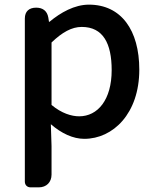

<svg xmlns="http://www.w3.org/2000/svg" viewBox="-20 -584 670 827"><path d="M87 -164V198C87 213 97 223 112 223H144H147C180 223 202 201 202 168V45L199 -49C245 -9 295 14 343 14C467 14 580 -95 580 -284C580 -454 502 -564 363 -564C301 -564 241 -530 193 -490H191L188 -509C183 -537 164 -551 136 -551C105 -551 87 -535 87 -504ZM202 -333V-401C248 -445 289 -468 332 -468C424 -468 461 -397 461 -282C461 -154 401 -83 321 -83C288 -83 245 -96 202 -132V-266Z"/></svg>

Font: GenSenRounded2 TW M
Style: Regular
Weight: 500
Version: Version 2.100;PS 2.1;hotconv 16.6.51;makeotf.lib2.5.65220 DE